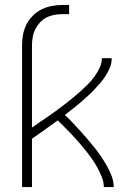

<svg xmlns="http://www.w3.org/2000/svg" viewBox="-20 -755 540 775"><path d="M69 0V-571Q69 -593 73 -615Q77 -637 87 -656.5Q97 -676 113 -692Q129 -708 148.5 -717.5Q168 -727 190 -731Q212 -735 234 -735H259V-698H234Q217 -698 200 -695Q183 -692 168 -684.5Q153 -677 141.5 -664.5Q130 -652 122.5 -637Q115 -622 112 -605Q109 -588 109 -571V-240Q126 -252 143 -263.5Q160 -275 176.5 -286.5Q193 -298 209.5 -310Q226 -322 242 -334.5Q258 -347 274 -360Q290 -373 305 -386.5Q320 -400 334.5 -414.5Q349 -429 361 -445.5Q373 -462 382 -481Q391 -500 391 -520H431Q431 -501 424 -483Q417 -465 406.5 -449Q396 -433 383.5 -418.5Q371 -404 358 -390.5Q345 -377 330.5 -364Q316 -351 301.5 -338.5Q287 -326 272 -314.5Q257 -303 242 -291Q258 -276 273.5 -259.5Q289 -243 304 -226.5Q319 -210 333.5 -193Q348 -176 362 -158.5Q376 -141 388.5 -122.5Q401 -104 412 -84.5Q423 -65 431 -43.5Q439 -22 439 0H399Q399 -21 391 -40.5Q383 -60 373 -78.5Q363 -97 351 -114Q339 -131 326 -147Q313 -163 299.5 -179Q286 -195 271.5 -210Q257 -225 242.5 -240Q228 -255 213 -269Q187 -250 161 -231.5Q135 -213 109 -195V0Z"/></svg>

Font: Iosevka Curly Extralight
Style: Regular
Weight: 200
Monospace: yes
Designer: Belleve Invis
Foundry: Belleve Invis
Version: Version 22.1.2; ttfautohint (v1.8.4)